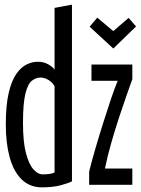

<svg xmlns="http://www.w3.org/2000/svg" viewBox="-20 -796 606 827"><path d="M161 11Q108 11 73 -23.5Q38 -58 21.5 -119Q5 -180 5 -259Q5 -343 17.5 -396Q30 -449 50.5 -478Q71 -507 95 -518.5Q119 -530 143 -530Q169 -530 188.5 -518.5Q208 -507 215 -496V-762L290 -776V-15Q275 -7 241.5 2Q208 11 161 11ZM162 -45Q181 -45 194.5 -47Q208 -49 215 -53V-424Q208 -439 190.5 -450.5Q173 -462 154 -462Q135 -462 117.5 -448.5Q100 -435 89.5 -393Q79 -351 79 -266Q79 -184 92 -135.5Q105 -87 124.5 -66Q144 -45 162 -45ZM364 0V-57Q374 -98 390 -153Q406 -208 424 -265Q442 -322 458.5 -371Q475 -420 487 -448H374V-518H550V-455Q541 -430 526 -387.5Q511 -345 493.5 -292Q476 -239 459.5 -181.5Q443 -124 432 -70H550V0ZM468 -587 366 -681 399 -720 468 -662 534 -719 566 -682Z"/></svg>

Font: Ubuntu Sans Mono
Style: Regular
Weight: 400
Monospace: yes
Designer: Dalton Maag Ltd
Foundry: Dalton Maag Ltd
Version: Version 1.006